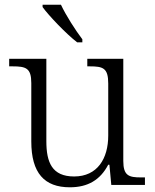

<svg xmlns="http://www.w3.org/2000/svg" viewBox="-20 -786 658 816"><path d="M308 -606H330V-619C301 -657 260 -721 239 -766H161V-756C186 -721 261 -642 308 -606ZM277 10C353 10 406 -21 440 -86H445L453 0H596V-32H579C528 -32 504 -39 504 -102V-536H351V-504H361C418 -504 440 -497 440 -431V-210C440 -112 394 -36 295 -36C201 -36 177 -96 177 -186V-536H19V-504H33C90 -504 113 -497 113 -433V-185C113 -50 169 10 277 10Z"/></svg>

Font: Noto Serif Devanagari Light
Style: Regular
Weight: 300
Designer: Universal Thirst, Indian Type Foundry and the Monotype Design Team
Foundry: Monotype Imaging Inc.
Version: Version 2.004